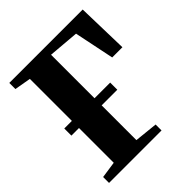

<svg xmlns="http://www.w3.org/2000/svg" viewBox="-202 -877 1010 1010"><g transform="rotate(-45 303.0 -371.5)"><path d="M28.5 0V-44L121 -57.5V-681.5L29.5 -697.5V-743H575.5L583 -455H507L461 -678L289.5 -692.5V-57.5L419 -44V0ZM64.5 -316V-369H406V-316Z"/></g></svg>

Font: Merriweather 72pt ExtraBold
Style: Regular
Weight: 800
Version: Version 2.100